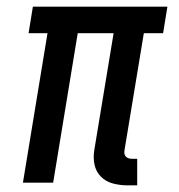

<svg xmlns="http://www.w3.org/2000/svg" viewBox="-20 -550 540 578"><path d="M364 8Q342 8 320.5 2.5Q299 -3 284 -18Q269 -33 264.5 -54.5Q260 -76 264 -99L322 -450H214L140 0H49L123 -450H66L79 -530H484L471 -450H413L355 -99Q354 -93 354.5 -88Q355 -83 358.5 -79Q362 -75 367 -73.5Q372 -72 377 -72H393V8Z"/></svg>

Font: Iosevka Slab Medium Oblique
Style: Regular
Weight: 500
Italic angle: -9°
Monospace: yes
Designer: Belleve Invis
Foundry: Belleve Invis
Version: Version 11.1.1; ttfautohint (v1.8.3)